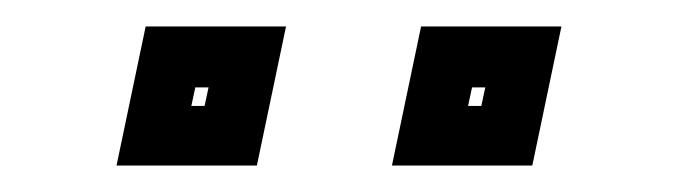

<svg xmlns="http://www.w3.org/2000/svg" viewBox="-20 -691 512 145"><path d="M276 -566 298 -671H404L382 -566ZM68 -566 90 -671H196L174 -566ZM124.5 -611H134.5L137.5 -625H127.5ZM333.5 -611H343.5L346.5 -625H336.5Z"/></svg>

Font: Tourney Thin
Style: Bold Italic
Weight: 700
Italic angle: -12°
Version: Version 1.015